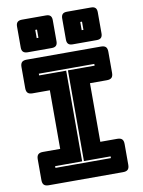

<svg xmlns="http://www.w3.org/2000/svg" viewBox="-101 -1016 807 1084"><g transform="rotate(-10 302.5 -473.5)"><path d="M89 0Q70 0 61.5 -8.5Q53 -17 53 -36V-155Q53 -174 61.5 -182.5Q70 -191 89 -191H188V-527H89Q70 -527 61.5 -535.5Q53 -544 53 -563V-684Q53 -703 61.5 -711.5Q70 -720 89 -720H515Q534 -720 542.5 -711.5Q551 -703 551 -684V-563Q551 -544 542.5 -535.5Q534 -527 515 -527H418V-191H515Q534 -191 542.5 -182.5Q551 -174 551 -155V-36Q551 -17 542.5 -8.5Q534 0 515 0ZM461 -90V-100H308V-620H461V-630H143V-620H298V-100H143V-90ZM240 -760H102Q85 -760 76.5 -768Q68 -776 68 -793V-914Q68 -931 76.5 -939Q85 -947 102 -947H240Q257 -947 265 -939Q273 -931 273 -914V-793Q273 -776 265 -768Q257 -760 240 -760ZM498 -760H360Q343 -760 335 -768Q327 -776 327 -793V-914Q327 -931 335 -939Q343 -947 360 -947H498Q515 -947 523 -939Q531 -931 531 -914V-793Q531 -776 523 -768Q515 -760 498 -760ZM176 -830V-877H166V-830ZM434 -830V-877H424V-830Z"/></g></svg>

Font: Bungee Inline
Style: Regular
Weight: 400
Version: Version 1.000;PS 1.0;hotconv 1.0.72;makeotf.lib2.5.5900